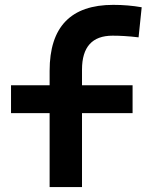

<svg xmlns="http://www.w3.org/2000/svg" viewBox="-20 -762 626 782"><path d="M182.1 0V-473.6Q182.1 -742.2 441.4 -742.2Q501.4 -742.2 557.1 -732.4L544.4 -609.9Q511.5 -613.8 486.5 -615.2Q461.4 -616.7 438.5 -616.7Q314 -616.7 314 -478.5V0ZM24.9 -301.3V-414.6H520V-301.3Z"/></svg>

Font: Cascadia Code
Style: Regular
Weight: 400
Monospace: yes
Designer: Aaron Bell
Foundry: Saja Typeworks
Version: Version 2106.017